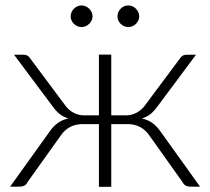

<svg xmlns="http://www.w3.org/2000/svg" viewBox="-20 -704 792 724"><path d="M734.5 0H701Q688 0 680.5 -4Q673 -8 668.5 -17L543 -193.5Q528.5 -214.5 508 -225.2Q487.5 -236 462 -236H399.5V0.5H353V-236H290.5Q265 -236 244.5 -225.2Q224 -214.5 209.5 -193.5L83.5 -17Q79.5 -8 71.8 -4Q64 0 51 0H18L166.5 -207Q180.5 -227.5 197.2 -239.8Q214 -252 237.5 -257.5Q218.5 -263 204.8 -274.2Q191 -285.5 179.5 -301.5L33 -497.5H70Q86 -497.5 94 -483.5L226 -306.5Q238.5 -289 257.2 -279Q276 -269 297 -269H353V-498H399.5V-269H455Q476 -269 495 -279Q514 -289 526.5 -306.5L658.5 -483.5Q666.5 -497.5 682.5 -497.5H719L573 -301.5Q561.5 -285.5 547.8 -274.2Q534 -263 515 -257.5Q538.5 -252 555.2 -239.8Q572 -227.5 586 -207ZM329 -642Q329 -634 325.5 -626.8Q322 -619.5 316.2 -614Q310.5 -608.5 303 -605.2Q295.5 -602 287.5 -602Q279 -602 271.8 -605.2Q264.5 -608.5 258.8 -614Q253 -619.5 249.8 -626.8Q246.5 -634 246.5 -642Q246.5 -650.5 249.8 -658Q253 -665.5 258.8 -671.2Q264.5 -677 271.8 -680.2Q279 -683.5 287.5 -683.5Q295.5 -683.5 303 -680.2Q310.5 -677 316.2 -671.2Q322 -665.5 325.5 -658Q329 -650.5 329 -642ZM505 -642Q505 -634 501.5 -626.8Q498 -619.5 492.5 -614Q487 -608.5 479.5 -605.2Q472 -602 464 -602Q455.5 -602 448 -605.2Q440.5 -608.5 435 -614Q429.5 -619.5 426.2 -626.8Q423 -634 423 -642Q423 -659 435 -671.2Q447 -683.5 464 -683.5Q472 -683.5 479.5 -680.2Q487 -677 492.5 -671.2Q498 -665.5 501.5 -658Q505 -650.5 505 -642Z"/></svg>

Font: Lato 2
Style: Regular
Weight: 300
Designer: Lukasz Dziedzic with Adam Twardoch and Botio Nikoltchev
Foundry: tyPoland Lukasz Dziedzic
Version: Version 2.015; 2015-08-06; http://www.latofonts.com/